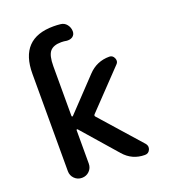

<svg xmlns="http://www.w3.org/2000/svg" viewBox="-139 -883 845 961"><g transform="rotate(-20 283.5 -402.0)"><path d="M195.3 -256.8Q193.4 -258.8 190.9 -258.3Q188.5 -257.8 188.5 -254.9V-77.1Q188.5 -53.7 172.4 -37.6Q156.2 -21.5 132.8 -21.5Q109.4 -21.5 93.3 -37.6Q77.1 -53.7 77.1 -77.1V-595.7Q77.1 -783.2 256.8 -783.2Q276.4 -783.2 293.9 -781.2Q314.5 -779.3 327.1 -763.2Q339.8 -747.1 339.8 -726.6Q339.8 -709 326.2 -699.2Q315.4 -692.4 302.7 -692.4Q299.8 -692.4 295.9 -692.4Q280.3 -695.3 266.6 -695.3Q224.6 -695.3 206.5 -673.8Q188.5 -652.3 188.5 -595.7V-331.1Q188.5 -328.1 190.9 -327.1Q193.4 -326.2 195.3 -328.1L354.5 -496.1Q400.4 -544.9 467.8 -544.9Q485.4 -544.9 493.2 -527.3Q496.1 -520.5 496.1 -513.7Q496.1 -503.9 488.3 -496.1L300.8 -299.8Q293.9 -293 300.8 -286.1L490.2 -72.3Q498 -62.5 498 -52.7Q498 -45.9 495.1 -39.1Q487.3 -21.5 467.8 -21.5Q400.4 -21.5 356.4 -72.3Z"/></g></svg>

Font: Gen Jyuu GothicX Medium
Style: Regular
Weight: 500
Designer: Ryoko NISHIZUKA (kana &amp; ideographs); Paul D. Hunt (Latin, Greek &amp; Cyrillic); Wenlong ZHANG (bopomofo); Sandoll C
Version: Version 1.058.20140828